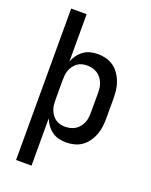

<svg xmlns="http://www.w3.org/2000/svg" viewBox="-172 -831 893 1132"><g transform="rotate(20 275.0 -265.0)"><path d="M73 210V-740H170V-443Q178 -465 192.5 -484.5Q207 -504 226 -517.5Q245 -531 268 -536.5Q291 -542 315 -542Q341 -542 367 -535Q393 -528 414 -512.5Q435 -497 450 -475Q465 -453 474 -428.5Q483 -404 486 -377.5Q489 -351 489 -325V-205Q489 -179 486 -152.5Q483 -126 474 -101.5Q465 -77 450 -55Q435 -33 414 -17.5Q393 -2 367 5Q341 12 315 12Q291 12 268 6.5Q245 1 226 -12.5Q207 -26 192.5 -45.5Q178 -65 170 -87V210ZM276 -73Q293 -73 309.5 -77Q326 -81 340 -89.5Q354 -98 364.5 -111.5Q375 -125 381.5 -140Q388 -155 390 -171.5Q392 -188 392 -205V-325Q392 -342 390 -358.5Q388 -375 381.5 -390Q375 -405 364.5 -418.5Q354 -432 340 -440.5Q326 -449 309.5 -453Q293 -457 276 -457Q260 -457 244.5 -453Q229 -449 216 -439.5Q203 -430 193.5 -416.5Q184 -403 178.5 -388Q173 -373 171.5 -357Q170 -341 170 -325V-205Q170 -189 171.5 -173Q173 -157 178.5 -142Q184 -127 193.5 -113.5Q203 -100 216 -90.5Q229 -81 244.5 -77Q260 -73 276 -73Z"/></g></svg>

Font: Lode Dark Term
Style: Bold
Weight: 700
Monospace: yes
Designer: Belleve Invis
Foundry: Belleve Invis
Version: Version 29.2.0